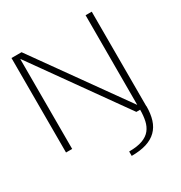

<svg xmlns="http://www.w3.org/2000/svg" viewBox="-203 -821 1121 1188"><g transform="rotate(-30 357.0 -227.0)"><path d="M392.5 221.5Q454.5 221.5 498.8 207.5Q543 193.5 571.2 165.5Q599.5 137.5 612.5 96Q625.5 54.5 625.5 0H580.5Q580.5 42 573 77Q565.5 112 545.5 137.2Q525.5 162.5 488.5 176.2Q451.5 190 392.5 190ZM51 0H95V-641H97L553.5 0H624.5V-675H580.5L580 -36H579L123 -675H51Z"/></g></svg>

Font: Anybody SemiExpanded ExtraLight
Style: Regular
Weight: 250
Width: 6
Version: Version 1.113;gftools[0.9.25]